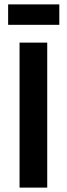

<svg xmlns="http://www.w3.org/2000/svg" viewBox="-20 -854 304 874"><path d="M69 0V-660H195V0ZM17 -741V-834H250V-741Z"/></svg>

Font: Bricolage Grotesque SemiCondensed SemiBold
Style: Regular
Weight: 600
Width: 4
Designer: Mathieu Triay
Foundry: Atelier Triay
Version: Version 1.001;gftools[0.9.33.dev8+g029e19f]